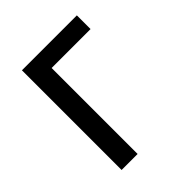

<svg xmlns="http://www.w3.org/2000/svg" viewBox="-200 -868 1001 1001"><g transform="rotate(-45 300.0 -367.5)"><path d="M122 0V-735H527V-634H240V0Z"/></g></svg>

Font: Iosevka Extended
Style: Bold
Weight: 700
Width: 7
Monospace: yes
Designer: Belleve Invis
Foundry: Belleve Invis
Version: Version 32.5.0; ttfautohint (v1.8.4)